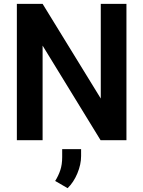

<svg xmlns="http://www.w3.org/2000/svg" viewBox="-20 -731 748 1001"><path d="M639.2 -710.9V0H504.4L202.1 -493.2V0H67.9V-710.9H202.1L505.4 -217.3V-710.9ZM402.8 46.4V82.5Q402.8 126.5 383.3 173.1Q363.8 219.7 332.5 250L267.6 212.4Q284.7 185.5 294.4 156.2Q304.2 127 304.2 87.9V46.4Z"/></svg>

Font: Vazirmatn UI FD SemiBold
Style: Regular
Weight: 600
Designer: Saber Rastikerdar
Foundry: Saber Rastikerdar
Version: Version 33.003